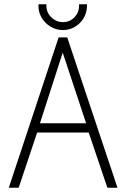

<svg xmlns="http://www.w3.org/2000/svg" viewBox="-20 -874 586 894"><path d="M385 -854H348V-847Q348 -816 326.5 -793.5Q305 -771 273 -771Q242 -771 219 -793.5Q196 -816 196 -847V-854H159V-847Q159 -816 174.5 -790.5Q190 -765 216 -749.5Q242 -734 273 -734Q304 -734 329.5 -749.5Q355 -765 370 -790.5Q385 -816 385 -847ZM527 0 293 -700H253L21 0H67L153 -257H393L480 0ZM166 -300 272 -629 381 -300Z"/></svg>

Font: Advent Pro Light
Style: Regular
Weight: 300
Version: Version 3.000